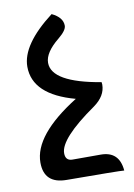

<svg xmlns="http://www.w3.org/2000/svg" viewBox="-78 -484 535 769"><g transform="rotate(-10 189.5 -99.5)"><path d="M364.3 234.4Q347.2 232.4 131.3 231.4Q39.1 231.4 39.1 145Q39.1 33.2 223.1 -82Q54.2 -127.9 54.2 -242.2Q54.2 -332 186.5 -433.1Q230.5 -412.1 230.5 -378.4Q230.5 -359.4 196.3 -331.5Q138.7 -284.7 138.7 -243.2Q138.7 -163.1 336.4 -129.9Q337.4 -125 337.4 -120.1Q337.4 -73.7 289.1 -39.1Q139.2 65.4 139.2 124.5Q139.2 155.3 168 155.3H282.7Q357.9 155.3 364.3 234.4Z"/></g></svg>

Font: Bainsley
Style: Regular
Weight: 400
Designer: Paul James MIller
Foundry: High-Logic / Made with FontCreator
Version: Version 1.411;March 28, 2021;FontCreator 13.0.0.2683 64-bit